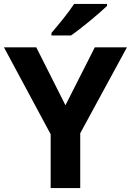

<svg xmlns="http://www.w3.org/2000/svg" viewBox="-20 -1047 664 974"><path d="M523 -1017V-1027H356C327 -982 273 -917 241 -880V-867H340C391 -902 485 -980 523 -1017ZM312 -513 164 -807H0L237 -366V-93H387V-371L624 -807H461Z"/></svg>

Font: Noto Sans Kannada UI
Style: Bold
Weight: 700
Designer: Jelle Bosma - Monotype Design Team
Foundry: Monotype Imaging Inc.
Version: Version 2.005